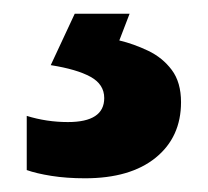

<svg xmlns="http://www.w3.org/2000/svg" viewBox="-20 -20 303 280"><path d="M244 129Q244 180 207 210Q170 240 104 240Q77 240 55 236.5Q33 233 19 228V149Q48 158 79 158Q132 158 132 123Q132 103 112 92Q92 81 54 75L89 0H169L154 39Q175 44 196 54Q217 64 230.5 82Q244 100 244 129Z"/></svg>

Font: Noto Sans Georgian Bold
Style: Regular
Weight: 700
Designer: Monotype Design Team, Akaki Razmadze
Foundry: Google LLC
Version: Version 2.005; ttfautohint (v1.8.4.7-5d5b)